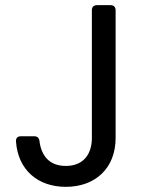

<svg xmlns="http://www.w3.org/2000/svg" viewBox="-20 -717 570 744"><path d="M336 -677V-182C336 -124 307 -74 235 -74C170 -74 140 -115 133 -170C132 -182 125 -189 113 -189H61C48 -189 41 -182 42 -168C50 -59 126 7 235 7C350 7 428 -66 428 -182V-677C428 -690 421 -697 408 -697H356C343 -697 336 -690 336 -677Z"/></svg>

Font: Arvore Sans
Style: Regular
Weight: 400
Designer: Jonny Pinhorn (Latin) Dan Schunck (customization for Arvore)
Version: Version 1.000;Glyphs 3.3 (3305)